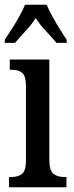

<svg xmlns="http://www.w3.org/2000/svg" viewBox="-22 -786 310 806"><path d="M16 0V-43H26Q54 -43 70.5 -56Q87 -69 87 -113V-423Q87 -466 72 -479.5Q57 -493 30 -493H19V-536H185V-117Q185 -71 201.5 -57Q218 -43 247 -43H257V0ZM-2 -619Q11 -638 27.5 -664Q44 -690 59 -717Q74 -744 83 -766H174Q183 -744 198 -717Q213 -690 229 -664Q245 -638 258 -619V-606H215Q196 -629 171 -655.5Q146 -682 128 -710Q110 -682 85.5 -656Q61 -630 41 -606H-2Z"/></svg>

Font: Noto Serif ExtraCondensed Medium
Style: Regular
Weight: 500
Width: 2
Designer: Monotype Design Team
Foundry: Monotype Imaging Inc.
Version: Version 2.015